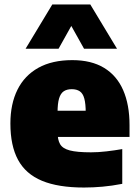

<svg xmlns="http://www.w3.org/2000/svg" viewBox="-20 -828 621 859"><path d="M356 11Q240.5 11 167.8 -19.2Q95 -49.5 60.8 -112.8Q26.5 -176 26.5 -275.5Q26.5 -363 58.2 -426.8Q90 -490.5 151.8 -524.8Q213.5 -559 303.5 -559Q388.5 -559 445.5 -524.5Q502.5 -490 531 -424.8Q559.5 -359.5 559.5 -268.5V-215.5H148.5V-332.5H394L363.5 -324Q363.5 -364 357.2 -387Q351 -410 337 -419.5Q323 -429 301 -429Q279 -429 265 -419.5Q251 -410 244.2 -387.2Q237.5 -364.5 237.5 -324.5V-237Q237.5 -203 248.8 -183.2Q260 -163.5 292.2 -155Q324.5 -146.5 387 -146.5Q420 -146.5 456.2 -150.8Q492.5 -155 527 -161V-5.5Q480.5 3.5 438.8 7.2Q397 11 356 11ZM94.5 -610 214 -808H384L503.5 -610H356L285 -737H313L242 -610Z"/></svg>

Font: Encode Sans Condensed Thin Black
Style: Regular
Weight: 900
Version: Version 3.002